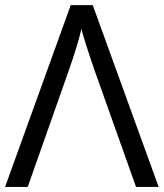

<svg xmlns="http://www.w3.org/2000/svg" viewBox="-20 -734 643 754"><path d="M603 0H514.2L353 -453.1Q310.5 -576.2 299.8 -620.1Q283.7 -552.2 249 -454.1L88.9 0H0L257.8 -713.9H344.2Z"/></svg>

Font: Open Sans ACDW
Style: acdw
Weight: 400
Foundry: Ascender Corporation
Version: Version 1.10